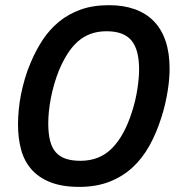

<svg xmlns="http://www.w3.org/2000/svg" viewBox="-20 -710 693 744"><path d="M287.1 14.2Q221.2 14.2 175.8 -3.7Q130.4 -21.5 102.3 -53.2Q74.2 -85 62 -129.4Q49.8 -173.8 49.8 -227.1Q49.8 -253.4 52.5 -283.2Q55.2 -313 61.3 -343.8Q67.4 -374.5 76.7 -406Q85.9 -437.5 99.1 -467.8Q118.7 -514.6 145.3 -555.2Q171.9 -595.7 208.5 -625.7Q245.1 -655.8 292.7 -672.9Q340.3 -689.9 402.8 -689.9Q458.5 -689.9 502.2 -674.3Q545.9 -658.7 575.9 -627.9Q606 -597.2 621.6 -551Q637.2 -504.9 637.2 -443.8Q637.2 -426.3 635.5 -404.5Q633.8 -382.8 629.9 -358.4Q626 -334 619.9 -307.4Q613.8 -280.8 605 -253.9Q586.4 -194.8 559.1 -145.5Q531.7 -96.2 493.2 -60.8Q454.6 -25.4 403.6 -5.6Q352.5 14.2 287.1 14.2ZM167 -231.9Q167 -192.4 174.1 -164.6Q181.2 -136.7 196.5 -119.6Q211.9 -102.5 235.4 -94.7Q258.8 -86.9 292 -86.9Q365.7 -86.9 413.8 -135.3Q461.9 -183.6 491.2 -275.9Q505.4 -319.8 512.2 -363.8Q519 -407.7 519 -440.9Q519 -517.6 489.3 -553.2Q459.5 -588.9 393.1 -588.9Q358.4 -588.9 330.8 -578.6Q303.2 -568.4 281 -548.6Q258.8 -528.8 241 -500.5Q223.1 -472.2 208 -436Q197.8 -410.2 189.9 -383.1Q182.1 -356 177 -329.3Q171.9 -302.7 169.4 -277.8Q167 -252.9 167 -231.9Z"/></svg>

Font: Clear Sans Medium
Style: Italic
Weight: 500
Italic angle: -12°
Foundry: Intel Corporation
Version: Version 1.00